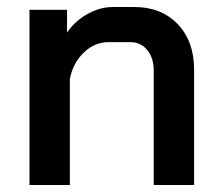

<svg xmlns="http://www.w3.org/2000/svg" viewBox="-20 -527 631 547"><path d="M64 -499H171V-434Q193 -467 229 -487Q265 -507 301 -507H363Q440 -507 486.5 -458Q533 -409 533 -329V0H418V-326Q418 -362 399.5 -384.5Q381 -407 351 -407H289Q250 -407 219 -377.5Q188 -348 179 -302V0H64Z"/></svg>

Font: Bai Jamjuree SemiBold
Style: Regular
Weight: 600
Version: Version 1.000; ttfautohint (v1.6)